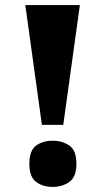

<svg xmlns="http://www.w3.org/2000/svg" viewBox="-20 -734 419 763"><path d="M297.4 -713.9 231.4 -237.8H146.5L80.6 -713.9ZM189.5 8.8Q150.4 8.8 123.5 -11Q96.7 -30.8 96.7 -83Q96.7 -136.2 123.5 -155.5Q150.4 -174.8 189.5 -174.8Q227.5 -174.8 255.6 -155.5Q283.7 -136.2 283.7 -83Q283.7 -30.8 255.6 -11Q227.5 8.8 189.5 8.8Z"/></svg>

Font: Koh Santepheap Black
Style: Regular
Weight: 900
Designer: Danh Hong
Version: Version 2.002; ttfautohint (v1.8.3)